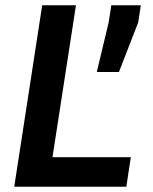

<svg xmlns="http://www.w3.org/2000/svg" viewBox="-20 -708 579 728"><path d="M34 0ZM34 0 140 -688H268L179 -112H476L459 0ZM347 -435 392 -623 402 -688H514L504 -623L431 -435Z"/></svg>

Font: Azeri Sans SemiBold
Style: Italic
Weight: 600
Designer: Hector Gatti & Omnibus-Type (original fonts) / Cristiano Sobral (main changes and remastering)
Foundry: Omnibus-Type
Version: Version 0.07;August 21, 2020;FontCreator 13.0.0.2681 64-bit;